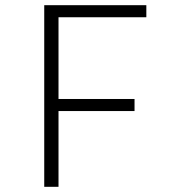

<svg xmlns="http://www.w3.org/2000/svg" viewBox="-20 -720 690 740"><path d="M150.5 0V-700H544V-653.5H205.5V-338.5H498.5V-292H205.5V0Z"/></svg>

Font: Trispace Thin ExtraLight
Style: Regular
Weight: 250
Version: Version 1.210